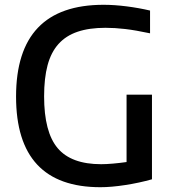

<svg xmlns="http://www.w3.org/2000/svg" viewBox="-20 -771 714 801"><path d="M399 10Q47 10 47 -368Q47 -751 412 -751Q457 -751 508 -744.5Q559 -738 606 -727V-632Q545 -645 502 -650Q459 -655 420 -655Q352 -655 303.5 -638.5Q255 -622 224 -587.5Q193 -553 178.5 -499Q164 -445 164 -369Q164 -220 220.5 -153Q277 -86 402 -86Q423 -86 451.5 -88.5Q480 -91 508 -95V-376H614V-23Q561 -8 502.5 1Q444 10 399 10Z"/></svg>

Font: EncodeSans
Style: Medium
Weight: 500
Designer: Pablo Impallari, Andres Torresi
Foundry: Pablo Impallari, Andres Torresi
Version: Version 1.000; ttfautohint (v1.4.1)